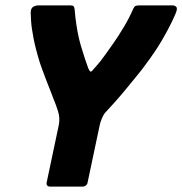

<svg xmlns="http://www.w3.org/2000/svg" viewBox="-20 -693 677 713"><path d="M371 -275Q364 -267 358 -252.5Q352 -238 350 -227L305 -14Q304 -8 298.5 -4Q293 0 288 0H165Q159 0 155.5 -4Q152 -8 153 -14L198 -227Q204 -254 195 -281.5Q186 -309 179 -325Q177 -331 169.5 -350Q162 -369 153 -392Q144 -415 137 -434.5Q130 -454 128 -460Q112 -512 104.5 -551Q97 -590 95.5 -614.5Q94 -639 94 -645Q94 -662 103 -667.5Q112 -673 123 -673H241Q250 -673 253 -670Q256 -667 257 -659Q260 -625 264 -599Q268 -573 272.5 -553.5Q277 -534 281 -521Q289 -494 295.5 -474.5Q302 -455 308 -439Q313 -428 316.5 -427Q320 -426 330 -439Q335 -445 340.5 -451Q346 -457 353.5 -466.5Q361 -476 371 -490Q382 -505 400.5 -531.5Q419 -558 439.5 -592Q460 -626 475 -661Q479 -669 483.5 -671Q488 -673 498 -673H621Q629 -673 634.5 -667.5Q640 -662 633 -645Q631 -639 618.5 -612.5Q606 -586 582 -544.5Q558 -503 519 -451Q510 -438 491.5 -415.5Q473 -393 451 -366Q429 -339 407.5 -315Q386 -291 371 -275Z"/></svg>

Font: Glory ExtraBold
Style: Italic
Weight: 800
Italic angle: -12°
Version: Version 1.011